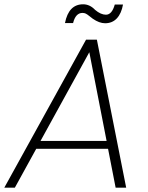

<svg xmlns="http://www.w3.org/2000/svg" viewBox="-38 -870 685 890"><path d="M498 0 462.9 -180.2H129.9L30.8 0H-18.1L360.8 -686H411.1L546.9 0ZM456.1 -216.8 376 -627.9 149.9 -216.8ZM300.8 -763.2H263.2Q280.3 -850.1 347.2 -850.1Q378.4 -850.1 402.8 -824.2Q429.2 -801.8 453.1 -801.8Q481 -801.8 494.1 -849.1H532.2Q524.9 -807.6 503.7 -784.9Q482.4 -762.2 449.2 -762.2Q422.4 -762.2 392.1 -783.2Q387.7 -786.1 377 -794.9Q366.2 -803.7 359.6 -806.9Q353 -810.1 344.2 -810.1Q312.5 -810.1 300.8 -763.2Z"/></svg>

Font: SVN-Poppins ExtraLight
Style: Italic
Weight: 200
Italic angle: -10°
Designer: Ninad Kale (Devanagari), Jonny Pinhorn (Latin)
Foundry: Indian Type Foundry
Version: Version 3.002 2017